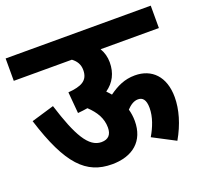

<svg xmlns="http://www.w3.org/2000/svg" viewBox="-111 -750 929 879"><g transform="rotate(-20 353.5 -310.5)"><path d="M0 -622V-513H283C303 -498 316 -479 316 -451C316 -399 281 -383 217 -378L226 -274C243 -275 259 -278 274 -280C310 -246 332 -210 332 -165C332 -131 316 -112 282 -112C220 -112 178 -186 129 -343L18 -310C91 -77 168 0 293 0C395 0 458 -54 458 -151C458 -172 455 -191 450 -209C467 -227 485 -239 505 -239C526 -239 542 -226 542 -184C542 -140 524 -95 501 -56L610 1C648 -65 667 -132 667 -191C667 -292 611 -347 529 -347C478 -347 440 -328 401 -300C395 -307 388 -315 381 -322C421 -350 442 -390 442 -443C442 -469 435 -493 423 -513H707V-622Z"/></g></svg>

Font: Noto Sans Devanagari UI Condensed
Style: Bold
Weight: 700
Width: 3
Designer: Jelle Bosma - Monotype Design Team
Foundry: Monotype Imaging Inc.
Version: Version 2.004